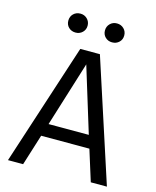

<svg xmlns="http://www.w3.org/2000/svg" viewBox="-130 -986 875 1075"><g transform="rotate(15 307.5 -448.5)"><path d="M501 0 444.6 -180H165.1L108.7 0H21L250.8 -706.2H364.6L594.4 0ZM305.6 -631.3 188.2 -253.8H421.5ZM145.1 -842.1Q145.1 -866.2 161 -881.8Q176.9 -897.4 201.5 -897.4Q224.6 -897.4 240.8 -881.5Q256.9 -865.6 256.9 -842.1Q256.9 -819 240.8 -803.3Q224.6 -787.7 201.5 -787.7Q176.9 -787.7 161 -803.1Q145.1 -818.5 145.1 -842.1ZM357.4 -842.1Q357.4 -865.6 373.3 -881.5Q389.2 -897.4 412.8 -897.4Q436.9 -897.4 453.1 -881.5Q469.2 -865.6 469.2 -842.1Q469.2 -818.5 453.1 -803.1Q436.9 -787.7 412.8 -787.7Q389.2 -787.7 373.3 -803.1Q357.4 -818.5 357.4 -842.1Z"/></g></svg>

Font: Fira Code
Style: Regular
Weight: 400
Designer: Carrois Corporate, Edenspiekermann AG, Nikita Prokopov
Foundry: Carrois Corporate, Edenspiekermann AG, Nikita Prokopov
Version: Version 5.002